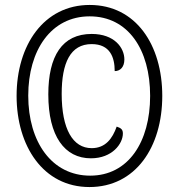

<svg xmlns="http://www.w3.org/2000/svg" viewBox="-20 -745 722 775"><path d="M341 10C527 10 635 -151 635 -358C635 -563 529 -725 342 -725C157 -725 47 -563 47 -358C47 -156 154 10 341 10ZM344 -36C189 -36 94 -172 94 -359C94 -542 186 -679 342 -679C497 -679 586 -545 586 -358C586 -172 498 -36 344 -36ZM347 -106C433 -106 476 -165 476 -206C476 -222 469 -228 451 -234C434 -186 406 -147 350 -147C274 -147 229 -224 229 -366C229 -491 264 -567 350 -567C424 -567 443 -514 443 -458C465 -458 482 -474 482 -505C482 -552 442 -608 350 -608C231 -608 175 -519 175 -364C175 -195 241 -106 347 -106Z"/></svg>

Font: Noto Serif Sinhala ExtraCondensed SemiBold
Style: Regular
Weight: 600
Width: 2
Designer: Jelle Bosma - Monotype Design Team
Foundry: Monotype Imaging Inc.
Version: Version 2.007